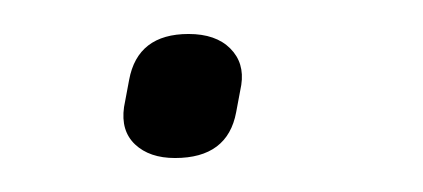

<svg xmlns="http://www.w3.org/2000/svg" viewBox="-20 -81 249 113"><path d="M83 12Q68 12 59.5 4Q51 -4 53 -18L56 -34Q61 -61 91 -61Q107 -61 115.5 -52.5Q124 -44 122 -31L119 -15Q114 12 83 12Z"/></svg>

Font: Sofia Sans ExtraLight
Style: Italic
Weight: 250
Italic angle: -9°
Version: Version 4.100-B